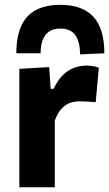

<svg xmlns="http://www.w3.org/2000/svg" viewBox="-20 -789 460 809"><path d="M61.5 0Q61.5 -53.7 61.5 -103.8Q61.5 -154 61.5 -216V-266Q61.5 -323.3 61.5 -381.3Q61.5 -439.4 61.5 -499L187.2 -506.3L193.4 -414.7H205.8Q225.3 -455.2 248.9 -476.3Q272.6 -497.4 297.2 -505.1Q321.7 -512.7 344 -512.7Q355.3 -512.7 369.5 -510.7Q383.8 -508.7 396.3 -503.5L383.3 -358.3Q364 -360 348.6 -361Q333.1 -362.1 315.3 -362.1Q301.4 -362.1 286.7 -358.9Q271.9 -355.8 258.1 -347Q244.2 -338.1 232 -322.1Q219.9 -306 210.8 -280.3V-208Q210.8 -152.1 210.8 -102.9Q210.8 -53.7 210.8 0ZM317.3 -559.8Q317.3 -613.4 297.2 -641Q277 -668.7 234.7 -668.7Q191.9 -668.7 171.5 -641.6Q151.2 -614.6 151.2 -564.5H48.9Q48.9 -634.1 69.4 -679.4Q89.9 -724.7 131.3 -746.6Q172.6 -768.6 234.7 -768.6Q326.4 -768.6 373 -718.8Q419.6 -669.1 419.6 -564.5Z"/></svg>

Font: Commissioner Thin
Style: Regular
Weight: 100
Designer: Kostas Bartsokas
Foundry: Kostas Bartsokas
Version: Version 1.001;gftools[0.9.23]